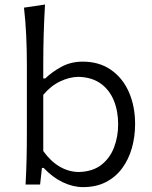

<svg xmlns="http://www.w3.org/2000/svg" viewBox="-20 -794 656 826"><path d="M337.5 11Q393.5 11 435.5 -10.6Q477.5 -32.3 505.3 -69.9Q533.1 -107.5 547.2 -156.5Q561.2 -205.5 561.2 -260Q561.2 -336.9 534.6 -397.7Q507.9 -458.4 457.4 -493.6Q406.9 -528.8 335.6 -528.8Q284.8 -528.8 244 -506.5Q203.2 -484.2 174.5 -456.4H166.1V-515.4Q166.1 -583.6 168 -647.3Q169.9 -710.9 173.7 -774.5L83.2 -761.1Q89.8 -703.3 92.7 -642.3Q95.6 -581.3 95.6 -515.4V-228.7Q95.6 -164.6 94.4 -111.1Q93.1 -57.6 90 0H152.5L160.4 -71.5H168Q206 -30.9 250.2 -9.9Q294.3 11 337.5 11ZM318.4 -54Q274.8 -54.7 236 -77.6Q197.2 -100.6 166.1 -144.3V-385.8Q198.3 -424.7 238.7 -443.8Q279.2 -462.9 316.7 -463.4Q375.2 -461.9 413.1 -434.6Q451.1 -407.2 469.7 -361.6Q488.3 -316.1 488.3 -259.7Q488.3 -206.2 470.6 -159.8Q452.9 -113.3 415.5 -84.4Q378.2 -55.5 318.4 -54Z"/></svg>

Font: Pinar-VF
Style: Regular
Weight: 300
Designer: Amin Abedi
Version: Version 3.0